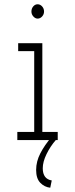

<svg xmlns="http://www.w3.org/2000/svg" viewBox="-20 -655 353 898"><path d="M61 0V-38H140V-416H65V-453H178V-38H250V0ZM156 -568Q145 -568 136 -578Q127 -588 127 -601Q127 -615 135.5 -625Q144 -635 156 -635Q168 -635 177 -625Q186 -615 186 -601Q186 -588 177 -578Q168 -568 156 -568ZM222 189 215 223Q188 220 168.5 200Q149 180 149 140Q149 100 169 61.5Q189 23 221 -14L241 0Q215 30 197.5 66Q180 102 180 132Q180 182 222 189Z"/></svg>

Font: Inconsolata ExtraCondensed Light
Style: Regular
Weight: 300
Width: 2
Monospace: yes
Designer: Raph Levien, Cyreal, Brenton Simpson
Foundry: Raph Levien, Cyreal, Google
Version: Version 3.100; ttfautohint (v1.8.4.7-5d5b)